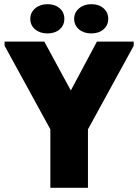

<svg xmlns="http://www.w3.org/2000/svg" viewBox="-20 -899 662 919"><path d="M401 -280V0H221V-280L2 -680V-700H192L319 -466L444 -700H620V-680ZM207 -739Q171 -739 148 -758.5Q125 -778 125 -809Q125 -839 148.5 -859Q172 -879 207 -879Q243 -879 265.5 -859.5Q288 -840 288 -809Q288 -778 265.5 -758.5Q243 -739 207 -739ZM417 -739Q381 -739 358 -758.5Q335 -778 335 -809Q335 -839 358.5 -859Q382 -879 417 -879Q453 -879 475.5 -859.5Q498 -840 498 -809Q498 -778 475.5 -758.5Q453 -739 417 -739Z"/></svg>

Font: Tilda Sans Black
Style: Regular
Weight: 900
Designer: ParaType Ltd
Foundry: ParaType Ltd
Version: Version 1.009